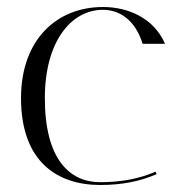

<svg xmlns="http://www.w3.org/2000/svg" viewBox="-20 -524 521 548"><path d="M451 -399C419 -473 345 -504 274 -504C142 -504 40 -411 40 -244C40 -62 144 4 266 4C327 4 379 -6 427 -27L424 -34C378 -14 326 -4 266 -4C179 -4 108 -69 108 -244C108 -404 182 -496 274 -496C320 -496 366 -468 387 -399Z"/></svg>

Font: Italiana
Style: Regular
Weight: 400
Designer: Santiago Orozco
Foundry: Santiago Orozco
Version: Version 1.000;PS 001.001;hotconv 1.0.56